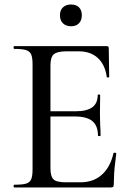

<svg xmlns="http://www.w3.org/2000/svg" viewBox="-20 -829 582 849"><path d="M481.9 -151.9Q481.9 -153.8 488 -153.8Q494.1 -153.8 494.1 -149.9Q484.4 -78.1 484.1 -42.7Q483.9 -7.3 481 -3.7Q478 0 469.2 0H43Q40 0 40 -6.1Q40 -12.2 43 -12.2Q79.1 -12.2 95.5 -17.1Q111.8 -22 117.9 -36.4Q124 -50.8 124 -81.1V-543.9Q124 -573.7 117.9 -587.9Q111.8 -602.1 95.5 -607.4Q79.1 -612.8 43 -612.8Q40 -612.8 40 -618.9Q40 -625 43 -625H452.1Q460.9 -625 460.9 -616.2L462.9 -488.8Q462.9 -486.8 457.5 -486.3Q452.1 -485.8 452.1 -488.8Q444.3 -543.9 412.1 -573Q379.9 -602.1 328.1 -602.1H275.9Q232.9 -602.1 218 -589.1Q203.1 -576.2 203.1 -540V-336.9H313Q363.8 -336.9 387.9 -354.5Q412.1 -372.1 412.1 -409.2Q412.1 -411.1 417.5 -411.1Q422.9 -411.1 422.9 -409.2L421.9 -325.2L422.9 -279.8Q424.8 -247.6 424.8 -230Q424.8 -227.1 418.9 -227.1Q413.1 -227.1 413.1 -230Q413.1 -272.9 388.4 -293.5Q363.8 -314 310.1 -314H203.1V-85Q203.1 -48.8 216.6 -35.9Q230 -22.9 271 -22.9H335.9Q393.1 -22.9 430.4 -56.4Q467.8 -89.8 481.9 -151.9ZM258.5 -725.8Q245.1 -738.8 245.1 -761.5Q245.1 -784.2 258.5 -796.6Q272 -809.1 294.4 -809.1Q316.9 -809.1 329.3 -796.6Q341.8 -784.2 341.8 -761.7Q341.8 -739.3 329.3 -726.1Q316.9 -712.9 294.4 -712.9Q272 -712.9 258.5 -725.8Z"/></svg>

Font: Cormorant-Medium
Style: Regular
Weight: 500
Designer: Christian Thalmann (Catharsis Fonts)
Version: Version 3.000